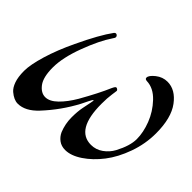

<svg xmlns="http://www.w3.org/2000/svg" viewBox="-176 -956 1245 1245"><g transform="rotate(45 446.5 -333.0)"><path d="M239 -705Q245 -712 251 -712Q257 -712 262.5 -707Q268 -702 268 -694.5Q268 -687 258 -674Q209 -602 163 -479Q117 -356 117 -266.5Q117 -177 148 -136Q179 -95 218.5 -95Q258 -95 300 -136Q342 -177 380 -242Q447 -360 481 -440Q493 -466 500 -466Q507 -466 512.5 -461Q518 -456 518 -452Q518 -448 512.5 -412Q507 -376 507 -323Q507 -86 647 -86Q692 -86 729 -112.5Q766 -139 787 -178Q831 -261 831 -322.5Q831 -384 804.5 -453Q778 -522 725.5 -577.5Q673 -633 611 -635Q593 -636 593 -649Q593 -670 629 -698.5Q665 -727 709 -727Q782 -727 837.5 -652.5Q893 -578 893 -437Q893 -341 860 -248.5Q827 -156 776.5 -90.5Q726 -25 665.5 15.5Q605 56 552 56Q517 56 492 37.5Q467 19 454 -10Q432 -64 432 -124Q432 -177 440 -217Q448 -257 452 -276.5Q456 -296 456 -299.5Q456 -303 455 -303Q449 -303 436 -275.5Q423 -248 413 -229Q350 -110 257 -10Q191 61 122 61Q87 61 48 28Q27 10 14 -26.5Q1 -63 1 -119Q1 -175 29.5 -270Q58 -365 110 -474Q183 -629 239 -705Z"/></g></svg>

Font: Dr Sugiyama
Style: Regular
Weight: 400
Designer: Alejandro Paul
Foundry: Alejandro Paul
Version: Version 1.000